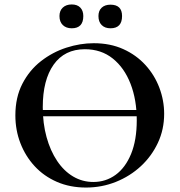

<svg xmlns="http://www.w3.org/2000/svg" viewBox="-20 -830 806 862"><path d="M138 -308V-336H641V-308ZM366 12Q294 12 235.5 -13.5Q177 -39 135.5 -84Q94 -129 71.5 -187.5Q49 -246 49 -312Q49 -393 80.5 -454Q112 -515 164 -555.5Q216 -596 278 -616Q340 -636 401 -636Q475 -636 533.5 -609.5Q592 -583 633 -538Q674 -493 695.5 -436Q717 -379 717 -319Q717 -249 689 -189Q661 -129 612.5 -84Q564 -39 500.5 -13.5Q437 12 366 12ZM399 -13Q455 -13 499 -45Q543 -77 568.5 -139Q594 -201 594 -290Q594 -382 566 -454Q538 -526 486 -567.5Q434 -609 361 -609Q270 -609 221 -540Q172 -471 172 -349Q172 -276 189 -214.5Q206 -153 236.5 -107.5Q267 -62 308.5 -37.5Q350 -13 399 -13ZM302 -703Q277 -703 262 -717.5Q247 -732 247 -758Q247 -782 262 -796Q277 -810 302 -810Q327 -810 340.5 -796Q354 -782 354 -758Q354 -703 302 -703ZM476 -703Q451 -703 436.5 -717.5Q422 -732 422 -758Q422 -782 436.5 -795.5Q451 -809 476 -809Q528 -809 528 -758Q528 -703 476 -703Z"/></svg>

Font: Cormorant Infant Light
Style: Regular
Weight: 300
Designer: Christian Thalmann (Catharsis Fonts)
Foundry: Catharsis Fonts
Version: Version 4.001